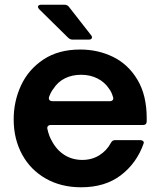

<svg xmlns="http://www.w3.org/2000/svg" viewBox="-20 -783 680 814"><path d="M38 -277Q38 -354 69.5 -421.5Q101 -489 164.5 -531Q228 -573 320 -573Q396 -573 460 -541.5Q524 -510 563 -444.5Q602 -379 602 -282V-269Q602 -253 586 -253H195Q187 -253 183 -248Q179 -243 181 -236Q188 -205 199 -187Q219 -148 252.5 -126.5Q286 -105 329 -105Q370 -105 401.5 -125Q433 -145 450 -177Q456 -189 468 -189H574Q582 -189 586.5 -185Q591 -181 589 -175Q560 -92 493 -40.5Q426 11 324 11Q239 11 174 -26Q109 -63 73.5 -128.5Q38 -194 38 -277ZM446 -354Q454 -354 458 -359Q462 -364 459 -372Q453 -393 443 -406Q424 -435 393 -450.5Q362 -466 324 -466Q286 -466 255.5 -451Q225 -436 206 -406Q196 -394 188 -372Q187 -370 187 -367Q187 -361 191 -357.5Q195 -354 202 -354ZM288 -615Q277 -615 269 -623L147 -743Q141 -749 141 -754Q141 -758 144.5 -760.5Q148 -763 155 -763H253Q266 -763 273 -753L366 -634Q370 -630 370 -625Q370 -615 356 -615Z"/></svg>

Font: Open Sauce Two
Style: Bold
Weight: 700
Designer: Alfredo Marco Pradil
Foundry: Creative Sauce Fz LLC
Version: Version 1.477